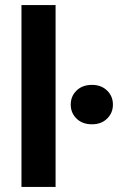

<svg xmlns="http://www.w3.org/2000/svg" viewBox="-20 -740 496 760"><path d="M65 0V-720H200V0ZM344 -248Q306 -248 283 -270.5Q260 -293 260 -326Q260 -359 283 -381.5Q306 -404 344 -404Q381 -404 404 -381.5Q427 -359 427 -326Q427 -293 404 -270.5Q381 -248 344 -248Z"/></svg>

Font: DM Sans 24pt
Style: Bold
Weight: 700
Designer: Colophon Foundry, Jonny Pinhorn
Foundry: Colophon Foundry
Version: Version 4.004;gftools[0.9.30]